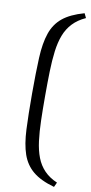

<svg xmlns="http://www.w3.org/2000/svg" viewBox="-99 -749 461 970"><g transform="rotate(10 132.0 -264.5)"><path d="M253 181Q182 161 143 128.5Q104 96 86.5 45.5Q69 -5 65.5 -81Q62 -157 62 -264Q62 -372 65.5 -448Q69 -524 86.5 -575Q104 -626 143 -658Q182 -690 253 -710L264 -687Q224 -669 198 -641.5Q172 -614 158 -577.5Q144 -541 138 -494Q132 -447 130.5 -389.5Q129 -332 129 -264Q129 -196 130.5 -138.5Q132 -81 138 -34Q144 13 158 49.5Q172 86 198 113Q224 140 264 157Z"/></g></svg>

Font: Manuale Light
Style: Regular
Weight: 300
Designer: Eduardo Tunni / Pablo Cosgaya
Foundry: Eduardo Tunni / Pablo Cosgaya
Version: Version 1.002